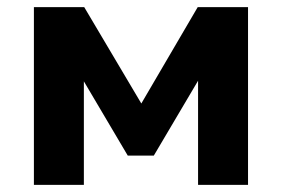

<svg xmlns="http://www.w3.org/2000/svg" viewBox="-20 -518 789 538"><path d="M75 0V-498H216L376 -228L534 -498H675V0H535V-307H544L411 -82H338L205 -307H215V0Z"/></svg>

Font: Nunito Sans 9pt ExtraBold
Style: Regular
Weight: 800
Version: Version 3.101;gftools[0.9.27]